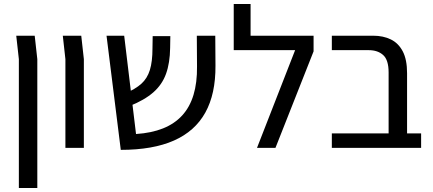

<svg xmlns="http://www.w3.org/2000/svg" viewBox="-20 -737 2156 957"><path d="M74 200V-442L61 -559H153L166 -442V200Z M306 0V-442L293 -559H385L398 -442V0Z M582 10 511 -559H599L658 -69Q735 -74 792.5 -97Q850 -120 888 -161.5Q926 -203 944.5 -264Q963 -325 962 -406L961 -559H1053L1054 -410Q1055 -269 1003.5 -176Q952 -83 847 -36.5Q742 10 582 10ZM625 -208 603 -271Q655 -293 684.5 -319.5Q714 -346 727 -388Q740 -430 740 -496L741 -557H829L828 -498Q827 -423 807.5 -369Q788 -315 744 -276.5Q700 -238 625 -208Z M1261 0 1451 -487H1145V-559H1543V-481L1353 0ZM1145 -487V-717H1229V-487Z M1917 0V-376Q1917 -438 1890 -462.5Q1863 -487 1818 -487H1634V-559H1840Q1890 -559 1928 -540.5Q1966 -522 1987.5 -481Q2009 -440 2009 -372V0ZM1634 0V-72H2079V0Z"/></svg>

Font: Assistant ExtraLight Medium
Style: Regular
Weight: 500
Version: Version 3.000